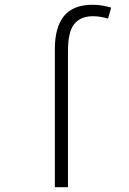

<svg xmlns="http://www.w3.org/2000/svg" viewBox="-20 -785 540 805"><path d="M210 -580Q210 -671 248.5 -718Q287 -765 368 -765Q391 -765 410 -761.5Q429 -758 446 -753L433 -707Q420 -711 403.5 -714Q387 -717 370 -717Q318 -717 291.5 -684.5Q265 -652 265 -572V0H210Z"/></svg>

Font: Noto Sans Mono ExtraCondensed Light
Style: Regular
Weight: 300
Width: 2
Designer: Monotype Design Team
Foundry: Monotype Imaging Inc.
Version: Version 2.014; ttfautohint (v1.8.4.7-5d5b)